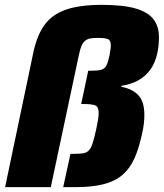

<svg xmlns="http://www.w3.org/2000/svg" viewBox="-20 -770 674 790"><path d="M1 0 118 -558Q133 -626 163.5 -668Q194 -710 250.5 -730Q307 -750 399 -750Q489 -750 540 -734.5Q591 -719 612.5 -689.5Q634 -660 634 -617Q634 -601 632.5 -585Q631 -569 628 -555Q620 -514 600 -485.5Q580 -457 550 -440Q520 -423 480 -417L479 -413Q525 -404 549.5 -378Q574 -352 574 -297Q574 -281 572 -262.5Q570 -244 565 -222Q552 -160 533 -118Q514 -76 483.5 -50Q453 -24 406 -12Q359 0 289 0H240L270 -137H283Q306 -137 320.5 -139Q335 -141 344.5 -150Q354 -159 361 -180.5Q368 -202 376 -239Q381 -262 383.5 -278Q386 -294 386 -305Q386 -331 371.5 -336.5Q357 -342 325 -342H314L343 -479H354Q383 -479 397 -483Q411 -487 418 -501Q425 -515 431 -544Q433 -557 434.5 -566.5Q436 -576 436 -583Q436 -604 424 -609Q412 -614 384 -614Q365 -614 352.5 -612Q340 -610 330.5 -602.5Q321 -595 315 -580.5Q309 -566 304 -541L189 0Z"/></svg>

Font: Saira Thin ExtraBold
Style: Italic
Weight: 800
Italic angle: -12°
Version: Version 1.101